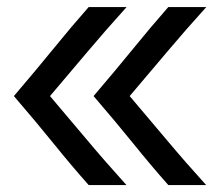

<svg xmlns="http://www.w3.org/2000/svg" viewBox="-20 -533 629 553"><path d="M344.2 0H235.4Q185.1 -56.6 135.5 -118.2Q85.9 -179.7 20 -256.3Q85.9 -333.5 135.7 -394.8Q185.5 -456.1 235.4 -512.7H344.7Q283.2 -444.8 231.7 -383.5Q180.2 -322.3 124 -256.3Q180.2 -190.4 231.4 -129.2Q282.7 -67.9 344.2 0ZM573.7 0H464.8Q414.6 -56.6 365 -118.2Q315.4 -179.7 249.5 -256.3Q315.4 -333.5 365.2 -394.8Q415 -456.1 464.8 -512.7H574.2Q512.7 -444.8 461.2 -383.5Q409.7 -322.3 353.5 -256.3Q409.7 -190.4 460.9 -129.2Q512.2 -67.9 573.7 0Z"/></svg>

Font: Kay Pho Du SemiBold
Style: Regular
Weight: 600
Designer: Victor Gaultney, Khu Oo Reh
Foundry: SIL International
Version: Version 3.000